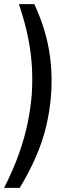

<svg xmlns="http://www.w3.org/2000/svg" viewBox="-24 -732 371 934"><path d="M72 182H-4Q41 93 68 16.5Q95 -60 109.5 -129Q124 -198 130 -266Q135 -333 131.5 -402Q128 -471 113 -547Q98 -623 68 -712H143Q196 -597 214.5 -488Q233 -379 224 -266Q218 -190 200.5 -117Q183 -44 151 30Q119 104 72 182Z"/></svg>

Font: Muli Medium
Style: Italic
Weight: 500
Italic angle: -4.541°
Designer: Vernon Adams
Foundry: Vernon Adams
Version: Version 2.100; ttfautohint (v1.8.1.43-b0c9)